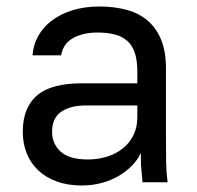

<svg xmlns="http://www.w3.org/2000/svg" viewBox="-20 -560 605 590"><path d="M231 10Q264 10 293 2Q322 -6 345 -19.5Q368 -33 385.5 -51Q403 -69 413 -90Q413 -77 413 -65.5Q413 -54 414 -43.5Q415 -33 416 -22.5Q417 -12 418 0H495Q491 -30 490.5 -61.5Q490 -93 490 -135V-350Q490 -401 475.5 -437Q461 -473 434.5 -496Q408 -519 370 -529.5Q332 -540 285 -540Q240 -540 203 -528.5Q166 -517 139.5 -497Q113 -477 97.5 -449.5Q82 -422 80 -390H168Q170 -404 177 -416.5Q184 -429 197.5 -438.5Q211 -448 231.5 -454Q252 -460 280 -460Q310 -460 333 -454Q356 -448 371.5 -434Q387 -420 394.5 -397Q402 -374 402 -340V-304H230Q187 -304 153 -295.5Q119 -287 96.5 -269Q74 -251 62 -222.5Q50 -194 50 -155Q50 -119 62 -89Q74 -59 97 -37Q120 -15 154 -2.5Q188 10 231 10ZM250 -70Q193 -70 166.5 -94Q140 -118 140 -155Q140 -197 168 -216.5Q196 -236 245 -236H402V-200Q402 -169 390 -144.5Q378 -120 357 -103.5Q336 -87 308.5 -78.5Q281 -70 250 -70Z"/></svg>

Font: Golos Text VF
Style: Regular
Weight: 400
Designer: A.Korolkova, Vitaly Kuzmin
Foundry: ParaType Ltd
Version: Version 2.005